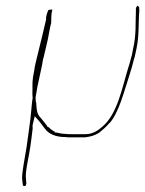

<svg xmlns="http://www.w3.org/2000/svg" viewBox="-20 -464 503 664"><path d="M106 -258C103 -245 100 -234 99 -224L94 -196C91 -175 93 -161 92 -139L93 -124L92 -120C90 -106 89 -92 88 -81C87 -60 75 21 72 44C68 71 53 144 57 159V160L59 176C59 179 60 178 63 179C68 181 69 179 71 171L70 156C68 144 70 127 74 104C85 47 86 38 93 -20C93 -24 92 -29 93 -32L100 -62C113 -49 125 -33 136 -18C148 -2 171 10 205 10H208C212 11 215 11 221 11H274C296 8 306 5 323 -5C334 -14 348 -26 356 -36C376 -52 397 -106 408 -142C420 -182 435 -223 444 -262L445 -264C448 -274 449 -284 452 -296C462 -341 458 -387 462 -429L461 -439L462 -440H461C461 -440 460 -440 458 -442V-443C455 -447 450 -437 450 -435V-425C448 -386 452 -344 440 -294C438 -285 437 -274 433 -263C431 -253 427 -241 423 -228C403 -163 386 -69 334 -26C321 -14 301 0 276 0H225C219 0 213 0 206 -1C194 -1 184 -4 173 -6H169L170 -8C160 -13 152 -20 147 -25H144V-27C135 -39 135 -39 122 -55C105 -71 107 -90 105 -111H104L103 -126V-127C107 -153 111 -174 118 -204C121 -218 124 -232 126 -242C128 -252 128 -258 131 -266L145 -326C148 -339 150 -354 153 -368L157 -385C158 -399 156 -411 161 -431C159 -431 151 -431 147 -429C145 -424 141 -414 141 -412C140 -407 139 -403 139 -399H140L127 -344C121 -318 112 -283 106 -258ZM93 -141V-142ZM118 -207H119ZM132 -268H133ZM104 -130H105ZM93 -22V-23ZM70 156V157ZM463 -431V-432ZM433 -266Z"/></svg>

Font: Stray Cat
Style: HlObl
Weight: 100
Version: Version 1.0